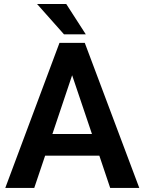

<svg xmlns="http://www.w3.org/2000/svg" viewBox="-20 -921 707 941"><path d="M662.6 0 395.5 -710.9H271.5L5.9 0H147.9L201.2 -158.2H466.8L520 0ZM333.5 -552.2 430.7 -264.2H236.8ZM161.6 -901.4 293.5 -752.9H400.4L304.7 -901.4Z"/></svg>

Font: Vazirmatn SemiBold
Style: Regular
Weight: 600
Designer: Saber Rastikerdar
Foundry: Saber Rastikerdar
Version: Version 33.003